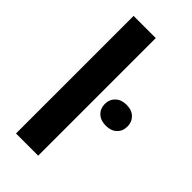

<svg xmlns="http://www.w3.org/2000/svg" viewBox="-236 -808 866 866"><g transform="rotate(45 197.5 -375.0)"><path d="M203.1 0H61.5V-750H203.1ZM322.8 -444.3Q356.4 -444.3 375.7 -425.5Q395 -406.7 395 -377.4Q395 -348.1 375.7 -329.6Q356.4 -311 322.8 -311Q289.6 -311 270 -329.6Q250.5 -348.1 250.5 -377.4Q250.5 -406.7 270.3 -425.5Q290 -444.3 322.8 -444.3Z"/></g></svg>

Font: SteelSelectRoboto
Style: Roboto-Bold
Weight: 700
Designer: Google
Version: Version 2.137; 2017